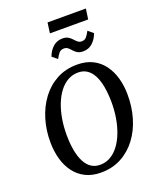

<svg xmlns="http://www.w3.org/2000/svg" viewBox="-194 -1211 1096 1335"><g transform="rotate(-20 354.0 -544.0)"><path d="M318.5 10Q252.5 10 203.8 -14.8Q155 -39.5 122.8 -83Q90.5 -126.5 74.5 -183.8Q58.5 -241 58 -306Q57 -396.5 81.5 -477.2Q106 -558 152.5 -620Q199 -682 265.5 -717.5Q332 -753 416 -753Q483 -753 531.8 -728Q580.5 -703 612.2 -659.5Q644 -616 659.8 -559.5Q675.5 -503 676 -440Q677 -349 653.2 -267.8Q629.5 -186.5 583 -124.2Q536.5 -62 470 -26Q403.5 10 318.5 10ZM331 -43Q372 -43 406.8 -62.8Q441.5 -82.5 468.8 -118.2Q496 -154 515 -202.5Q534 -251 543.8 -309Q553.5 -367 553 -430.5Q552 -493 542.8 -542.8Q533.5 -592.5 515.2 -627.2Q497 -662 469.2 -680.5Q441.5 -699 403 -699Q362.5 -699 327.8 -679.5Q293 -660 265.8 -624.5Q238.5 -589 219.5 -540.8Q200.5 -492.5 190.8 -435.2Q181 -378 181.5 -314.5Q182 -251 191.5 -200.8Q201 -150.5 219.5 -115.2Q238 -80 265.8 -61.5Q293.5 -43 331 -43ZM489.5 -824.5Q464 -824.5 448 -834.2Q432 -844 420.8 -857Q409.5 -870 398 -879.8Q386.5 -889.5 369 -889.5Q345 -889.5 331.8 -873.5Q318.5 -857.5 306.5 -834L268.5 -865.5Q283.5 -906.5 312.5 -932.5Q341.5 -958.5 382 -958.5Q408.5 -958.5 424.5 -948.8Q440.5 -939 451.8 -926.2Q463 -913.5 474.5 -903.8Q486 -894 503 -893.5Q526.5 -893.5 539.8 -909.8Q553 -926 565 -949.5L603 -918Q588 -876.5 559 -850.5Q530 -824.5 489.5 -824.5ZM324.5 -1098.5H608L597 -1021.5H314Z"/></g></svg>

Font: Merriweather Medium
Style: Italic
Weight: 500
Italic angle: -7.8°
Version: Version 2.101